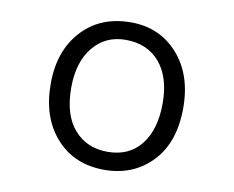

<svg xmlns="http://www.w3.org/2000/svg" viewBox="-80 -826 1160 952"><g transform="rotate(10 500.0 -350.5)"><path d="M505.9 -721.7Q650.4 -721.7 742.2 -619.1Q834 -516.6 834 -348.6Q834 -173.8 740.2 -76.2Q646.5 21.5 501 21.5Q349.6 21.5 257.8 -81.1Q166 -183.6 166 -353.5Q166 -518.6 258.8 -620.1Q351.6 -721.7 505.9 -721.7ZM495.1 -631.8Q393.6 -631.8 331.5 -556.2Q269.5 -480.5 269.5 -351.6Q269.5 -214.8 333 -142.1Q396.5 -69.3 501 -69.3Q609.4 -69.3 669.4 -145Q729.5 -220.7 729.5 -353.5Q729.5 -484.4 667 -558.1Q604.5 -631.8 495.1 -631.8Z"/></g></svg>

Font: jf-openhuninn-1.0
Style: Regular
Weight: 400
Designer: [Kosugi Maru]
      Designed by Motoya company      

      [Varela Round]
      Joe Prince(Latin component); Avraham Co
Foundry: justfont CO.,LTD.
Version: 1.0